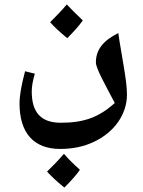

<svg xmlns="http://www.w3.org/2000/svg" viewBox="-20 -554 644 865"><path d="M283 -382C313 -412 337 -439 353 -462C319 -494 296 -518 281 -534C261 -510 236 -484 206 -454C224 -433 250 -409 283 -382ZM251 117C306 117 357 107 403 85C495 42 552 -39 552 -128C552 -164 545 -210 537 -258C531 -298 518 -365 513 -405C444 -371 412 -329 412 -273C412 -246 451 -178 497 -90C426 -26 359 -1 254 -1C165 -1 123 -47 123 -142C123 -165 128 -192 137 -222L93 -233C76 -170 68 -122 68 -88C68 45 132 117 251 117ZM270 291C301 260 325 233 340 211C309 183 285 159 268 139C244 167 219 193 192 219C209 238 234 262 270 291Z"/></svg>

Font: Noto Naskh Arabic UI
Style: Bold
Weight: 700
Designer: Monotype Design Team, David Williams, Mohamad Dakak and Nizar Qandah
Foundry: Monotype Imaging Inc.
Version: Version 2.016